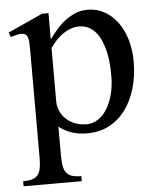

<svg xmlns="http://www.w3.org/2000/svg" viewBox="-51 -528 633 773"><g transform="rotate(-5 266.0 -141.0)"><path d="M173.8 -127.9Q173.8 -106.4 182.4 -87.9Q190.9 -69.3 206.1 -55.4Q221.2 -41.5 242.2 -33.4Q263.2 -25.4 288.6 -25.4Q312.5 -25.4 333.5 -38.8Q354.5 -52.2 370.1 -76.9Q385.7 -101.6 394.8 -135.7Q403.8 -169.9 403.8 -211.9Q403.8 -264.6 395.5 -303.7Q387.2 -342.8 372.3 -368.9Q357.4 -395 336.9 -407.7Q316.4 -420.4 292.5 -420.4Q273.9 -420.4 256.8 -414.1Q239.7 -407.7 224.6 -397Q209.5 -386.2 196.8 -372.3Q184.1 -358.4 173.8 -343.3ZM87.4 -333Q87.4 -353.5 86.9 -368.2Q86.4 -382.8 83.5 -392.3Q80.6 -401.9 74.5 -406.5Q68.4 -411.1 56.6 -411.1Q48.3 -411.1 38.3 -408.4Q28.3 -405.8 14.6 -401.9L7.3 -420.4L147.9 -484.4H173.8V-378.4Q186.5 -396 202.4 -414.8Q218.3 -433.6 237.8 -449Q257.3 -464.4 280.5 -474.4Q303.7 -484.4 331.1 -484.4Q369.1 -484.4 400.1 -466.8Q431.2 -449.2 453.1 -418.7Q475.1 -388.2 486.8 -347.7Q498.5 -307.1 498.5 -261.2Q498.5 -202.6 483.9 -152.6Q469.2 -102.5 442.1 -66.2Q415 -29.8 376.2 -9.3Q337.4 11.2 288.6 11.2Q252.9 11.2 226.3 2.4Q199.7 -6.3 173.8 -25.4V89.4Q173.8 114.7 176.8 132.3Q179.7 149.9 188 160.6Q196.3 171.4 210.7 176Q225.1 180.7 248.5 180.7V201.2H13.2V180.7Q37.1 180.7 51.8 175.8Q66.4 170.9 74.2 159.9Q82 148.9 84.7 131.6Q87.4 114.3 87.4 89.4Z"/></g></svg>

Font: Khmer Busra Bunong
Style: Regular
Weight: 400
Designer: D. Kanjahn
Version: Version 7.100; 2014